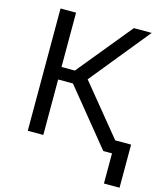

<svg xmlns="http://www.w3.org/2000/svg" viewBox="-128 -807 925 1078"><g transform="rotate(15 334.5 -268.0)"><path d="M265.1 -322.3H179.2V0H88.9V-710.9H179.2V-395H256.8L515.1 -710.9H618.7L338.9 -366.2L638.7 0H527.8ZM669.4 175.3H578.6V-75.2H669.4Z"/></g></svg>

Font: Roboto Web
Style: Regular
Weight: 400
Designer: Google
Version: Version 1.200310; 2013